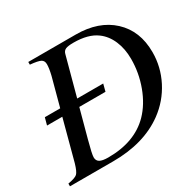

<svg xmlns="http://www.w3.org/2000/svg" viewBox="-144 -825 1011 989"><g transform="rotate(-30 361.0 -331.0)"><path d="M57.1 -330.1 68.8 -373H160.2L205.1 -540Q214.8 -580.1 214.8 -604Q214.8 -625 199.7 -633.3Q184.6 -641.6 137.2 -646V-662.1H418.9Q555.7 -662.1 636.2 -587.4Q716.8 -512.7 716.8 -386.2Q716.8 -298.3 676.5 -219.7Q636.2 -141.1 564 -87.9Q443.8 0 259.8 0H2.9V-16.1Q45.9 -23.4 58.6 -35.2Q71.3 -46.9 84 -90.8L147.9 -330.1ZM416 -373 404.8 -330.1H249L204.1 -164.1Q183.1 -86.9 183.1 -67.9Q183.1 -47.9 198.5 -38.8Q213.9 -29.8 249 -29.8Q406.2 -29.8 496.1 -121.1Q546.4 -172.9 575.2 -250.5Q604 -328.1 604 -411.1Q604 -471.2 583.5 -519.3Q563 -567.4 524.9 -595.2Q475.6 -631.8 388.2 -631.8Q355.5 -631.8 341.6 -625.7Q327.6 -619.6 323.2 -603L261.2 -373Z"/></g></svg>

Font: Accordance
Style: Italic
Weight: 400
Italic angle: -11°
Version: Version 1.2 (build January 31, 2020) Miklal Software Solutio